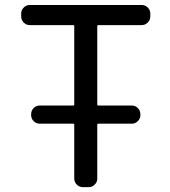

<svg xmlns="http://www.w3.org/2000/svg" viewBox="-20 -775 685 774"><path d="M140.6 -276.4Q126 -276.4 115.7 -286.6Q105.5 -296.9 105.5 -310.5V-314.5Q105.5 -329.1 115.7 -339.4Q126 -349.6 140.6 -349.6H275.4Q279.3 -349.6 279.3 -353.5V-669.9Q279.3 -673.8 275.4 -673.8H99.6Q85.9 -673.8 75.7 -684.1Q65.4 -694.3 65.4 -709V-720.7Q65.4 -734.4 75.7 -744.6Q85.9 -754.9 99.6 -754.9H550.8Q565.4 -754.9 575.7 -744.6Q585.9 -734.4 585.9 -720.7V-709Q585.9 -694.3 575.7 -684.1Q565.4 -673.8 550.8 -673.8H377Q372.1 -673.8 372.1 -669.9V-353.5Q372.1 -349.6 377 -349.6H511.7Q525.4 -349.6 535.6 -339.4Q545.9 -329.1 545.9 -314.5V-310.5Q545.9 -296.9 535.6 -286.6Q525.4 -276.4 511.7 -276.4H377Q372.1 -276.4 372.1 -271.5V-54.7Q372.1 -41 361.8 -30.8Q351.6 -20.5 337.9 -20.5H314.5Q299.8 -20.5 289.6 -30.8Q279.3 -41 279.3 -54.7V-271.5Q279.3 -276.4 275.4 -276.4Z"/></svg>

Font: Gen Jyuu GothicL Regular
Style: Regular
Weight: 400
Designer: [Source Han Sans]
Ryoko NISHIZUKA  (kana & ideographs); Paul D. Hunt (Latin, Greek & Cyrillic); Wenlong ZHANG  (bopomofo
Version: Version 1.002.20150607